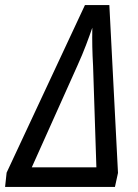

<svg xmlns="http://www.w3.org/2000/svg" viewBox="-54 -735 542 755"><path d="M-34 0H398L410 -55L376 -715H280L-28 -56ZM71 -77 250 -476C277 -535 295 -586 309 -626C308 -574 309 -528 312 -476L325 -77Z"/></svg>

Font: Noto Sans Display SemiCondensed
Style: Italic
Weight: 400
Width: 4
Italic angle: -12°
Designer: Monotype Design Team
Foundry: Monotype Imaging Inc.
Version: Version 1.900